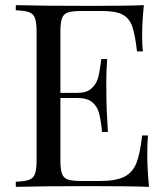

<svg xmlns="http://www.w3.org/2000/svg" viewBox="-20 -728 649 748"><path d="M42 0ZM560.5 0Q492.7 -2.9 331.5 -2.9Q139.6 -2.9 41.5 0V-20Q77.6 -21.5 94 -27.8Q110.4 -34.2 116.5 -51.3Q122.6 -68.4 122.6 -106V-602.1Q122.6 -639.6 116.5 -656.7Q110.4 -673.8 94 -680.2Q77.6 -686.5 41.5 -688V-708Q139.6 -705.1 331.5 -705.1Q478.5 -705.1 540.5 -708Q533.7 -642.6 533.7 -589.8Q533.7 -550.8 536.6 -527.8H513.7Q506.3 -592.8 495.4 -624.5Q484.4 -656.2 458.3 -670.7Q432.1 -685.1 379.4 -685.1H296.4Q260.3 -685.1 243.9 -679.2Q227.5 -673.3 221.4 -656.5Q215.3 -639.6 215.3 -602.1V-366.2H281.7Q316.9 -366.2 335.7 -382.8Q354.5 -399.4 361.1 -421.9Q367.7 -444.3 372.1 -478.5Q372.6 -487.3 374.5 -498H397.5Q394 -448.7 394 -403.8L394.5 -356Q394.5 -305.2 400.4 -213.9H377.4L376 -228Q371.6 -267.6 364.7 -291Q357.9 -314.5 338.6 -330.3Q319.3 -346.2 281.7 -346.2H215.3V-106Q215.3 -68.4 221.4 -51.5Q227.5 -34.7 243.9 -28.8Q260.3 -22.9 296.4 -22.9H369.6Q432.1 -22.9 464.6 -39.6Q497.1 -56.2 511.5 -92.8Q525.9 -129.4 533.7 -200.2H556.6Q553.7 -173.3 553.7 -127.9Q553.7 -71.3 560.5 0Z"/></svg>

Font: Playfair Display SC
Style: Regular
Weight: 400
Designer: Claus Eggers Sørensen
Foundry: Claus Eggers Sørensen
Version: Version 1.004;PS 001.004;hotconv 1.0.70;makeotf.lib2.5.58329